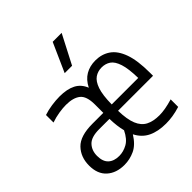

<svg xmlns="http://www.w3.org/2000/svg" viewBox="-214 -968 1137 1137"><g transform="rotate(-45 355.0 -399.0)"><path d="M186 8.5Q118 8.5 76.2 -29Q34.5 -66.5 34.5 -137Q34.5 -208 78 -253.2Q121.5 -298.5 224 -298.5H315V-368.5Q315 -438.5 283.5 -463.5Q252 -488.5 192 -488.5Q165.5 -488.5 132.2 -483.2Q99 -478 66 -466.5V-529.5Q97 -540 132.8 -545.2Q168.5 -550.5 200.5 -550.5Q262.5 -550.5 302 -530.2Q341.5 -510 359.5 -464.5Q382 -509.5 418 -530.5Q454 -551.5 501 -551.5Q554.5 -551.5 594.5 -524Q634.5 -496.5 656.5 -435Q678.5 -373.5 678.5 -270.5V-245.5H385.5Q387 -172.5 404.2 -130.2Q421.5 -88 455.2 -70.5Q489 -53 540 -53Q587 -53 653.5 -73V-10Q619.5 0.5 590 5Q560.5 9.5 533 9.5Q466.5 9.5 420.5 -12.8Q374.5 -35 349 -85Q315.5 -31 273.5 -11.2Q231.5 8.5 186 8.5ZM498 -496Q466 -496 441 -479Q416 -462 401.2 -419.2Q386.5 -376.5 385.5 -298.5H607.5Q606 -377.5 592 -420.5Q578 -463.5 554 -479.8Q530 -496 498 -496ZM201.5 -51Q237 -51 270.8 -69.8Q304.5 -88.5 329 -139Q317 -185 315.5 -247.5H229.5Q163 -247.5 135.8 -218.5Q108.5 -189.5 108.5 -144.5Q108.5 -97 133.2 -74Q158 -51 201.5 -51ZM319.5 -626.5 400.5 -808H475.5L381.5 -626.5Z"/></g></svg>

Font: Encode Sans Condensed
Style: Regular
Weight: 400
Width: 3
Designer: Multiple Designers
Foundry: Impallari Type
Version: Version 3.000; ttfautohint (v1.8.3) -l 8 -r 50 -G 200 -x 14 